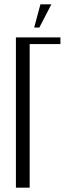

<svg xmlns="http://www.w3.org/2000/svg" viewBox="-20 -873 304 893"><path d="M54 -699H261V-668H118V0H54ZM139 -745 168 -853H219L163 -745Z"/></svg>

Font: Moniqa Paragraph
Style: Regular
Weight: 400
Designer: Rajesh Rajput
Foundry: Rajesh Rajput
Version: Version 1.000